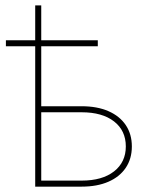

<svg xmlns="http://www.w3.org/2000/svg" viewBox="-20 -696 558 716"><path d="M2 -523.4V-545.9H344.7V-523.4ZM111.3 -545.9V-675.8H133.8V-545.9ZM124 -299.8H284.7Q342.3 -299.8 384.3 -281.5Q426.3 -263.2 449 -229.5Q471.7 -195.8 471.7 -149.9Q471.7 -104 449 -70.3Q426.3 -36.6 384.3 -18.3Q342.3 0 284.7 0H111.3V-529.3H133.8V-22.5H284.7Q361.3 -22.5 405.3 -56.9Q449.2 -91.3 449.2 -149.9Q449.2 -209 405.3 -243.2Q361.3 -277.3 284.7 -277.3H124Z"/></svg>

Font: Inter 24pt Thin
Style: Regular
Weight: 250
Designer: Rasmus Andersson
Foundry: rsms
Version: Version 4.001;git-66647c0bb